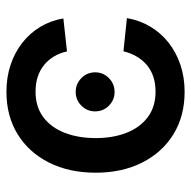

<svg xmlns="http://www.w3.org/2000/svg" viewBox="-18 -560 590 593"><g transform="rotate(-90 276.5 -264.0)"><path d="M288.6 -204.6Q263.7 -204.6 246.1 -222.2Q228.5 -239.7 228.5 -264.6Q228.5 -289.6 246.1 -307.1Q263.7 -324.7 288.6 -324.7Q313.5 -324.7 331.3 -307.1Q349.1 -289.6 349.1 -264.6Q349.1 -239.7 331.3 -222.2Q313.5 -204.6 288.6 -204.6ZM289.1 11.7Q213.9 11.7 157.7 -22.9Q101.6 -57.6 70.3 -119.6Q39.1 -181.6 39.1 -262.7Q39.1 -344.7 70.3 -407Q101.6 -469.2 157.7 -503.9Q213.9 -538.6 289.1 -538.6Q333.5 -538.6 371.8 -525.9Q410.2 -513.2 439.9 -490Q469.7 -466.8 489.3 -434.6Q508.8 -402.3 515.6 -362.8L413.6 -351.6Q409.2 -373 398.7 -390.9Q388.2 -408.7 372.6 -421.6Q356.9 -434.6 336.2 -441.7Q315.4 -448.7 289.6 -448.7Q242.7 -448.7 210.7 -424.8Q178.7 -400.9 162.4 -358.9Q146 -316.9 146 -262.7Q146 -209.5 162.4 -167.7Q178.7 -126 210.7 -102.1Q242.7 -78.1 289.6 -78.1Q315.4 -78.1 336.2 -85.2Q356.9 -92.3 372.3 -105.5Q387.7 -118.7 398.2 -137Q408.7 -155.3 414.1 -177.2L516.6 -166.5Q509.8 -127 490.2 -94.2Q470.7 -61.5 440.7 -37.8Q410.6 -14.2 372.1 -1.2Q333.5 11.7 289.1 11.7Z"/></g></svg>

Font: Inter 24pt Medium
Style: Regular
Weight: 500
Designer: Rasmus Andersson
Foundry: rsms
Version: Version 4.001;git-66647c0bb